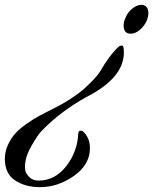

<svg xmlns="http://www.w3.org/2000/svg" viewBox="-203 -499 632 792"><path d="M403 -415Q393 -392 374 -376Q355 -360 337 -360H333Q307 -362 307 -394Q307 -409 314 -424Q323 -448 342.5 -463.5Q362 -479 380 -479H383Q409 -476 409 -444Q409 -432 403 -415ZM-38 273Q-99 273 -141 245Q-183 217 -183 156Q-183 126 -170 98Q-157 70 -139 50.5Q-121 31 -91.5 10.5Q-62 -10 -39.5 -22Q-17 -34 15 -50Q56 -70 91.5 -93.5Q127 -117 148 -136.5Q169 -156 185 -173Q201 -190 207 -200L213 -209Q228 -236 245.5 -259.5Q263 -283 274 -294L284 -304Q291 -311 298 -311Q306 -311 307 -300Q308 -293 308 -283Q308 -186 178 -112Q70 -56 -8 18Q-18 27 -33.5 43.5Q-49 60 -74.5 105Q-100 150 -100 189Q-100 196 -98 206.5Q-96 217 -82 231.5Q-68 246 -44 246Q24 246 70.5 186Q117 126 120 50Q121 40 130 40Q135 40 138 42Q168 68 168 112Q168 180 102 226.5Q36 273 -38 273Z"/></svg>

Font: Aguafina Script
Style: Regular
Weight: 400
Designer: Angel Koziupa and Alejandro Paul
Foundry: Angel Koziupa and Alejandro Paul
Version: Version 1.000